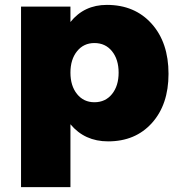

<svg xmlns="http://www.w3.org/2000/svg" viewBox="-20 -571 728 785"><path d="M417 -551Q531 -551 600 -474Q669 -397 669 -269Q669 -144 601.5 -68.5Q534 7 422 7Q326 7 268 -63V194H66V-544H268V-481Q324 -551 417 -551ZM366 -153Q411 -153 438 -186.5Q465 -220 465 -274Q465 -328 438 -361.5Q411 -395 366 -395Q322 -395 295 -361.5Q268 -328 268 -274Q268 -220 295 -186.5Q322 -153 366 -153Z"/></svg>

Font: Montserrat Extra Bold
Style: Regular
Weight: 800
Designer: Julieta Ulanovsky
Foundry: Julieta Ulanovsky
Version: Version 3.001;PS 003.001;hotconv 1.0.70;makeotf.lib2.5.58329